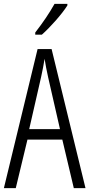

<svg xmlns="http://www.w3.org/2000/svg" viewBox="-20 -966 459 986"><path d="M326 -938V-946H260C233 -898 202 -852 161 -799V-788H195C236 -824 298 -893 326 -938ZM359 0H419L245 -714H173L0 0H61L121 -249H300ZM227 -570 288 -303H130L191 -570C199 -605 204 -634 209 -664C214 -634 219 -605 227 -570Z"/></svg>

Font: Noto Sans Bengali ExtraCondensed Light
Style: Regular
Weight: 300
Width: 2
Designer: Joana Ranito - Universal Thirst; Jelle Bosma - Monotype Design Team
Foundry: Universal Thirst ehf.
Version: Version 3.000